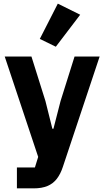

<svg xmlns="http://www.w3.org/2000/svg" viewBox="-20 -836 574 1056"><path d="M313 -280 390 -525H528L326 81Q313 121 292.5 147.5Q272 174 241 187Q210 200 165 200H73V85H172L190 27L6 -525H153L230 -280L268 -128H274ZM421 -755 287 -579 199 -622 298 -816Z"/></svg>

Font: IBM Plex Sans Var
Style: Regular
Weight: 400
Designer: Mike Abbink, Paul van der Laan, Pieter van Rosmalen
Foundry: Bold Monday
Version: Version 3.000